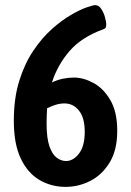

<svg xmlns="http://www.w3.org/2000/svg" viewBox="-20 -723 510 750"><path d="M236 7Q181 7 135 -19.5Q89 -46 61.5 -103Q34 -160 34 -251Q34 -339 55 -406.5Q76 -474 109.5 -524Q143 -574 181.5 -608.5Q220 -643 256 -664Q292 -685 318 -694Q344 -703 352 -703Q366 -703 376 -687.5Q386 -672 390.5 -654Q395 -636 395 -629Q395 -619 393 -615Q391 -611 382 -608Q299 -578 252 -524Q205 -470 183 -401Q204 -411 225.5 -415.5Q247 -420 269 -420Q306 -420 345 -399Q384 -378 411 -332Q438 -286 438 -212Q438 -137 408.5 -88.5Q379 -40 333 -16.5Q287 7 236 7ZM162 -240Q162 -184 173 -152Q184 -120 201.5 -107Q219 -94 238 -94Q266 -94 288.5 -123Q311 -152 311 -208Q311 -263 288.5 -291Q266 -319 232 -319Q214 -319 197 -313.5Q180 -308 164 -300Q162 -271 162 -240Z"/></svg>

Font: Asap Condensed SemiBold
Style: Regular
Weight: 600
Width: 3
Designer: Pablo Cosgaya
Foundry: Omnibus-Type
Version: Version 3.001; ttfautohint (v1.8.4.7-5d5b)